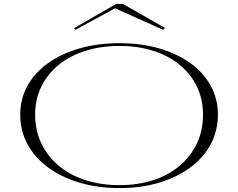

<svg xmlns="http://www.w3.org/2000/svg" viewBox="-20 -943 1213 978"><path d="M589 -723Q699 -723 790.5 -696.5Q882 -670 949.5 -621.5Q1017 -573 1053.5 -506Q1090 -439 1090 -359Q1090 -277 1053.5 -208.5Q1017 -140 949.5 -90Q882 -40 790.5 -12.5Q699 15 589 15Q478 15 385.5 -12.5Q293 -40 225 -90Q157 -140 120 -208.5Q83 -277 83 -359Q83 -439 120 -506Q157 -573 225 -621.5Q293 -670 385.5 -696.5Q478 -723 589 -723ZM589 -709Q494 -709 415 -684Q336 -659 279 -612.5Q222 -566 190.5 -502Q159 -438 159 -359Q159 -279 190.5 -213Q222 -147 279 -99Q336 -51 415 -25.5Q494 0 589 0Q683 0 761 -25.5Q839 -51 895.5 -99Q952 -147 983 -212.5Q1014 -278 1014 -359Q1014 -438 983 -502Q952 -566 895.5 -612.5Q839 -659 761 -684Q683 -709 589 -709ZM364 -791 358 -800 572 -923H606L820 -801L811 -791L566 -901Z"/></svg>

Font: Kalnia Expanded ExtraLight
Style: Regular
Weight: 250
Width: 7
Designer: Frida Medrano
Foundry: Frida Medrano
Version: Version 1.105